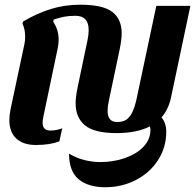

<svg xmlns="http://www.w3.org/2000/svg" viewBox="-20 -600 825 812"><path d="M703.1 -187Q692.9 -138.2 663.1 -103.5Q683.1 -79.6 683.1 -43Q683.1 23.4 648.4 77.1Q613.8 130.9 554.4 161.4Q495.1 191.9 424.8 191.9Q353.5 191.9 312.7 158.2Q272 124.5 272 49.8Q302.2 67.9 336.2 76.7Q370.1 85.4 404.8 85.4Q459.5 85.4 508.1 68.6Q556.6 51.8 586.4 20.8Q616.2 -10.3 616.2 -50.3Q616.2 -56.6 613.8 -65.4Q558.6 -37.1 472.2 -37.1Q379.4 -37.1 339.6 -69.8Q299.8 -102.5 299.8 -163.6Q299.8 -188.5 307.1 -225.1L350.1 -430.2Q355 -453.1 355 -472.7Q355 -533.2 299.3 -533.2Q272 -533.2 250.5 -529.1Q229 -524.9 207 -517.1L205.1 -507.8Q228 -474.1 228 -431.6Q228 -415.5 224.1 -396L164.1 -109.9Q160.2 -91.8 160.2 -81.1Q160.2 -64.5 168.2 -56.2Q176.3 -47.9 193.4 -47.9Q207.5 -47.9 220.9 -50.8Q234.4 -53.7 243.2 -57.6L231 -2Q190.4 13.2 132.3 13.2Q78.1 13.2 48.8 -14.2Q19.5 -41.5 19.5 -92.8Q19.5 -113.3 24.9 -139.2L83 -412.1Q86.4 -427.2 86.4 -444.3Q86.4 -476.1 75.2 -500L77.1 -508.8Q135.7 -543.5 194.6 -561.8Q253.4 -580.1 319.3 -580.1Q416 -580.1 455.3 -549.3Q494.6 -518.6 494.6 -459.5Q494.6 -433.6 486.3 -392.1L439.9 -171.9Q435.1 -149.4 435.1 -131.3Q435.1 -107.4 445.1 -95.7Q455.1 -84 476.1 -84Q498 -84 512.9 -93Q527.8 -102.1 538.8 -123.8Q549.8 -145.5 558.1 -184.1L641.1 -575.2H785.2Z"/></svg>

Font: Pattaya
Style: Regular
Weight: 400
Designer: Pablo Impallari / Thai characters Designed by Thanarat Vachiruckul and Suppakit Chalermlarp
Foundry: Pablo Impallari
Version: Version 2.000